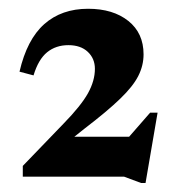

<svg xmlns="http://www.w3.org/2000/svg" viewBox="-20 -699 402 438"><path d="M339.5 -442 312 -281.5H302L263 -296H32V-320.5L125 -417Q165 -458 180.8 -486.5Q196.5 -515 196.5 -542Q196.5 -565.5 180.2 -580.8Q164 -596 136 -596Q107.5 -596 87.5 -579.8Q67.5 -563.5 56.5 -527L24.5 -535.5Q41.5 -609 81 -644Q120.5 -679 181 -679Q238 -679 272.8 -651.2Q307.5 -623.5 307.5 -575Q307.5 -549.5 295.5 -525.8Q283.5 -502 254.2 -473.8Q225 -445.5 174 -406.5L149.5 -387H274.5L322.5 -442Z"/></svg>

Font: Newsreader 16pt
Style: Bold
Weight: 700
Designer: Hugues Gentile
Foundry: Production Type
Version: Version 1.003; ttfautohint (v1.8.3)